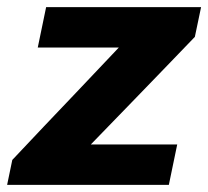

<svg xmlns="http://www.w3.org/2000/svg" viewBox="-41 -519 584 539"><path d="M-21 0 -6.5 -70Q39.5 -119 83.2 -165Q127 -211 166 -252L292.5 -385.5H65L88.5 -499H523.5L506 -415.5Q474 -382 428.5 -335Q383 -288 341.5 -245L214 -113.5H456.5L433 0Z"/></svg>

Font: Commissioner
Style: Bold Italic
Weight: 700
Italic angle: -12°
Designer: Kostas Bartsokas
Foundry: Kostas Bartsokas
Version: Version 1.000; ttfautohint (v1.8.3)